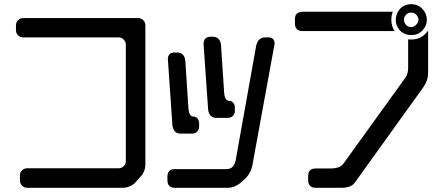

<svg xmlns="http://www.w3.org/2000/svg" viewBox="-20 -790 2105 914"><path d="M647 53Q658 43 665 26.5Q672 10 672 -5V-670Q672 -684 662 -694Q652 -704 637 -704H90Q76 -704 66 -694Q56 -684 56 -670V-647Q56 -632 66 -622Q76 -612 90 -612H545Q559 -612 569 -601.5Q579 -591 579 -577V-24Q579 -9 569 1Q559 11 545 11H109Q95 11 85 21Q75 31 75 46V69Q75 83 85 93.5Q95 104 109 104H563Q599 104 624 79Z M971 -266Q978 -229 1009 -229H1065Q1079 -229 1088.5 -238.5Q1098 -248 1098 -263V-278Q1098 -291 1090.5 -300.5Q1083 -310 1071 -310Q1050 -310 1047 -349L1032 -578Q1026 -615 994 -615H981Q950 -615 949 -581ZM1200 -575 1101 -22Q1091 15 1059 15H812Q777 15 777 52V67Q777 104 812 104H1064Q1096 104 1126 80L1147 61Q1174 34 1181 -1L1286 -575L1287 -584Q1287 -595 1280.5 -603.5Q1274 -612 1258 -612H1242Q1210 -612 1200 -575ZM801 -191Q808 -154 839 -154H895Q909 -154 918.5 -163.5Q928 -173 928 -188V-203Q928 -216 920.5 -225.5Q913 -235 901 -235Q880 -235 877 -274L862 -503Q856 -540 824 -540H811Q780 -540 779 -509Z M1850 -734H1421Q1384 -734 1384 -699V-677Q1384 -661 1393 -651.5Q1402 -642 1421 -642H1859Q1843 -664 1843 -696Q1843 -719 1850 -734ZM1923 -603V-467Q1923 -455 1920 -442.5Q1917 -430 1909 -419L1617 -14Q1606 2 1589.5 7Q1573 12 1556 12H1483Q1447 12 1447 47V69Q1447 85 1456 94.5Q1465 104 1483 104H1610Q1627 104 1643 98.5Q1659 93 1670 78L1994 -373Q2008 -393 2014 -413Q2018 -428 2018 -444V-645Q2016 -641 2012.5 -637Q2009 -633 2005 -629Q1978 -602 1938 -602Q1934 -602 1930.5 -602Q1927 -602 1923 -603ZM1888 -641Q1909 -623 1938 -623Q1970 -623 1991 -645Q2012 -667 2012 -696Q2012 -725 1991 -747.5Q1970 -770 1938 -770Q1904 -770 1884 -747.5Q1864 -725 1864 -696Q1864 -664 1888 -641ZM1938 -661Q1922 -661 1912.5 -672Q1903 -683 1903 -696Q1903 -709 1912.5 -719.5Q1922 -730 1938 -730Q1952 -730 1962 -719.5Q1972 -709 1972 -696Q1972 -683 1961 -672Q1950 -661 1938 -661Z"/></svg>

Font: WD-XL Lubrifont TC
Style: Regular
Weight: 400
Designer: [WD-XL Lubrifont] Copyright 2020-2022 (c) NightFurySL2001, Skr-ZERO; [ZCOOL QingKe HuangYou] Copyright 2018-2022 (c) The
Version: Version 2.001;hotconv 1.1.1;makeotfexe 2.6.0